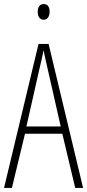

<svg xmlns="http://www.w3.org/2000/svg" viewBox="-20 -932 432 952"><path d="M197 -912C175 -912 167 -894 167 -873C167 -851 177 -834 196 -834C215 -834 226 -850 226 -874C226 -894 219 -912 197 -912ZM353 0H392L221 -714H171L0 0H39L104 -269H289ZM215 -596 281 -305H111L177 -597C185 -631 191 -654 196 -683C202 -654 207 -630 215 -596Z"/></svg>

Font: Noto Sans ExtraCondensed ExtraLight
Style: Regular
Weight: 200
Width: 2
Designer: Monotype Design Team
Foundry: Monotype Imaging Inc.
Version: Version 2.013